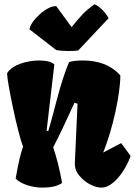

<svg xmlns="http://www.w3.org/2000/svg" viewBox="-20 -855 622 885"><path d="M52.2 -32.2C77.1 -4.4 133.3 9.8 174.8 9.8C213.4 9.8 244.1 3.9 266.1 -11.7C254.4 -78.1 241.2 -128.4 225.1 -175.8C261.7 -247.1 291.5 -311.5 323.2 -381.3L337.4 -377L325.2 -107.9C323.7 -76.7 332 -59.1 355 -35.2C378.9 -9.8 417 9.8 447.8 9.8C503.9 9.8 561 -73.7 582 -136.2L538.6 -195.3L455.6 -151.9C500 -260.3 534.7 -423.3 534.7 -506.8C490.2 -558.6 426.3 -576.2 363.3 -576.2C339.8 -576.2 316.9 -574.7 298.3 -568.8C254.9 -465.3 234.9 -357.9 202.6 -251L194.8 -252.4L230.5 -558.1C215.3 -571.8 189.9 -576.2 159.7 -576.2C106.9 -576.2 36.1 -557.1 13.2 -518.1C13.2 -517.1 12.7 -516.1 12.7 -514.6C12.7 -480 62 -236.8 86.4 -179.7C73.7 -140.6 65.9 -110.8 52.2 -32.2ZM238.8 -624.5C264.2 -619.1 316.9 -618.2 340.8 -622.6L480.5 -771C469.2 -793.9 440.9 -824.7 416.5 -835.4C369.6 -803.2 351.1 -780.3 310.1 -730L239.3 -826.7C194.8 -830.1 118.2 -755.4 116.2 -719.7Z"/></svg>

Font: Fruktur
Style: Regular
Weight: 400
Designer: Viktoriya Grabowska
Foundry: Viktoriya Grabowska
Version: Version 1.002